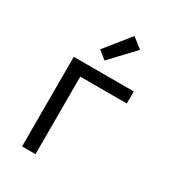

<svg xmlns="http://www.w3.org/2000/svg" viewBox="-185 -864 869 965"><g transform="rotate(30 250.0 -381.5)"><path d="M96 0V-520H444V-450H174V0ZM239 -581 192 -619 308 -763 367 -717Z"/></g></svg>

Font: Iosevka srxl
Style: Regular
Weight: 400
Monospace: yes
Designer: Belleve Invis
Foundry: Belleve Invis
Version: Version 33.0.1; ttfautohint (v1.8.3)